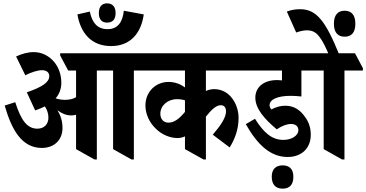

<svg xmlns="http://www.w3.org/2000/svg" viewBox="-20 -944 2186 1146"><path d="M230 -61C303 -61 353 -108 353 -180C353 -220 343 -253 323 -286C348 -267 375 -255 406 -255C416 -255 425 -257 434 -259V-54L544 8H558V-523H655V-54L765 8H779V-523H889V-537L842 -626H339V-613L387 -523H434V-364C418 -354 395 -348 368 -348C350 -348 330 -351 312 -357C335 -383 346 -415 346 -451C346 -497 331 -539 306 -571C276 -608 233 -633 181 -633C146 -633 111 -623 76 -607L131 -495C168 -513 204 -525 231 -525C259 -525 274 -511 274 -489C274 -452 228 -423 140 -393L190 -285C212 -293 231 -300 248 -309C261 -289 269 -267 269 -242C269 -203 244 -176 203 -176C140 -176 105 -229 71 -334L8 -314C49 -171 109 -61 230 -61Z M619 -809C652 -809 670 -828 670 -866C670 -903 652 -924 619 -924C588 -924 570 -904 570 -866C570 -828 588 -809 619 -809ZM643 -669C760 -669 823 -748 838 -858L719 -880C712 -812 683 -770 622 -770C562 -770 530 -807 516 -875L442 -858C460 -752 521 -669 643 -669Z M1040 -120C1056 -120 1071 -124 1084 -130V-54L1195 8H1209V-248C1243 -291 1271 -316 1298 -316C1318 -316 1329 -302 1329 -279C1329 -243 1299 -197 1250 -140L1351 -64C1384 -118 1404 -174 1404 -241C1404 -281 1391 -322 1368 -354C1344 -388 1306 -412 1259 -412C1241 -412 1224 -408 1209 -401V-523H1491V-537L1444 -626H765V-613L813 -523H1084V-422C1056 -443 1023 -455 986 -455C909 -455 848 -396 848 -314C848 -261 874 -209 912 -174C947 -140 995 -120 1040 -120ZM937 -265C937 -313 980 -352 1036 -352C1054 -352 1070 -350 1084 -345V-276C1049 -234 1019 -212 986 -212C955 -212 937 -234 937 -265Z M1697 -7C1780 -7 1835 -59 1835 -140C1835 -180 1823 -217 1800 -247C1774 -285 1736 -313 1684 -313C1655 -313 1629 -306 1600 -291C1594 -297 1589 -306 1589 -316C1589 -351 1638 -372 1715 -372C1737 -372 1763 -370 1779 -368V-523H1925V-537L1876 -626H1367V-613L1415 -523H1663V-464C1652 -465 1642 -466 1633 -466C1557 -466 1504 -426 1504 -361C1504 -295 1560 -232 1632 -172C1663 -193 1692 -204 1717 -204C1745 -204 1761 -189 1761 -167C1761 -135 1721 -109 1672 -109C1606 -109 1557 -147 1502 -235L1447 -203C1517 -79 1595 -7 1697 -7ZM1667 182C1709 182 1731 158 1731 111C1731 67 1709 43 1667 43C1625 43 1602 67 1602 111C1602 157 1625 182 1667 182Z M2022 8H2036V-523H2146V-537L2099 -626H1801V-613L1849 -523H1912V-54Z M1944 -615H2006C1923 -820 1869 -889 1771 -889C1743 -889 1719 -885 1692 -875L1748 -750C1770 -758 1793 -763 1812 -763C1842 -763 1865 -753 1886 -725C1905 -701 1921 -669 1944 -615ZM2037 -725C2079 -725 2101 -751 2101 -802C2101 -853 2079 -880 2037 -880C1995 -880 1973 -853 1973 -802C1973 -752 1995 -725 2037 -725Z"/></svg>

Font: Noto Serif Devanagari ExtraCondensed ExtraBold
Style: Regular
Weight: 800
Width: 2
Designer: Universal Thirst, Indian Type Foundry and the Monotype Design Team
Foundry: Monotype Imaging Inc.
Version: Version 2.004